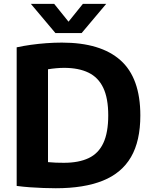

<svg xmlns="http://www.w3.org/2000/svg" viewBox="-20 -969 790 996"><path d="M269.5 7.5Q238.5 7.5 204.5 6.2Q170.5 5 135.5 2.5Q100.5 0 66.5 -4.5V-723.5Q101 -731 140.2 -736.5Q179.5 -742 220.5 -745Q261.5 -748 301 -748Q502.5 -748 605.2 -656.2Q708 -564.5 708 -370Q708 -237.5 659.5 -154.2Q611 -71 513.5 -31.8Q416 7.5 269.5 7.5ZM311.5 -124.5Q388.5 -124.5 439.8 -148.8Q491 -173 516.2 -227.2Q541.5 -281.5 541.5 -370.5Q541.5 -459 515.8 -513.2Q490 -567.5 439 -592.2Q388 -617 312.5 -617Q293.5 -617 271 -615Q248.5 -613 229 -609.5V-128Q249.5 -126 269.8 -125.2Q290 -124.5 311.5 -124.5ZM267.5 -797.5 140 -949H261L348 -841H323L410 -949H531L403.5 -797.5Z"/></svg>

Font: Encode Sans Condensed Thin
Style: Bold
Weight: 700
Version: Version 3.002